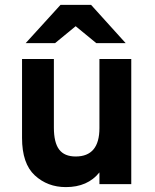

<svg xmlns="http://www.w3.org/2000/svg" viewBox="-20 -752 631 784"><path d="M205 -576H85L227 -732H352L493 -576H373L289 -645ZM70 -189V-511H200V-231Q200 -170 221.5 -141.5Q243 -113 289 -113Q386 -113 386 -229V-511H516V0H386V-48Q338 12 249 12Q174 12 122 -36Q70 -84 70 -189Z"/></svg>

Font: ReCut ExtraBold
Style: Regular
Weight: 800
Designer: Giant Group (for alternate capitals set)
Version: Version 2.002;FEAKit 1.0